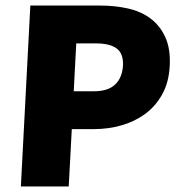

<svg xmlns="http://www.w3.org/2000/svg" viewBox="-20 -670 658 690"><path d="M89 -650H341Q393 -650 440 -639.5Q487 -629 521 -603.5Q555 -578 574 -536.5Q593 -495 590 -434Q587 -374 563 -331Q539 -288 501.5 -260.5Q464 -233 416.5 -219.5Q369 -206 318 -206H238L227 0H55ZM317 -342Q368 -342 393.5 -366Q419 -390 422 -434Q424 -478 399 -496Q374 -514 326 -514H254L245 -342Z"/></svg>

Font: Kilde Sans Black
Style: Regular
Weight: 900
Italic angle: -3°
Designer: Paul D. Hunt
Foundry: Adobe Systems Incorporated
Version: Version 1.050;PS Version 1.000;hotconv 1.0.70;makeotf.lib2.5